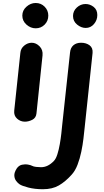

<svg xmlns="http://www.w3.org/2000/svg" viewBox="-20 -834 714 1316"><path d="M150.5 0Q120 0 97 -20.8Q74 -41.5 77.5 -75.5L119.5 -471Q122 -502 146 -521.5Q170 -541 197.5 -541Q227 -541 251.2 -516.5Q275.5 -492 271.5 -454L230 -57Q227 -26 201.5 -13Q176 0 150.5 0ZM224.5 -640Q190 -640 161.5 -665.2Q133 -690.5 133 -727Q133 -763 161.5 -788.2Q190 -813.5 224.5 -813.5Q261 -813.5 286 -788.2Q311 -763 311 -727Q311 -690.5 286 -665.2Q261 -640 224.5 -640ZM274 463Q218.5 463 174.2 451.5Q130 440 114 429Q102 421 90.8 406.2Q79.5 391.5 78.2 370Q77 348.5 94.5 321Q109 300 130.2 295.2Q151.5 290.5 171.5 294Q191.5 297.5 201 303Q210 308 227.8 310Q245.5 312 261 312Q285.5 312 307.2 301.2Q329 290.5 349.5 269Q363.5 254.5 373.5 222.8Q383.5 191 390 153.5Q396.5 116 400.2 82.5Q404 49 405.5 31L460 -473.5Q463 -506.5 483.2 -523.8Q503.5 -541 535.5 -541Q570.5 -541 594 -523.5Q617.5 -506 614.5 -471L560 43Q557 72 552 115.5Q547 159 537.2 206Q527.5 253 511.5 295Q495.5 337 470.5 364Q428.5 411 383.5 437Q338.5 463 274 463ZM567.5 -642.5Q536.5 -642.5 508.5 -665.5Q480.5 -688.5 480.5 -724.5Q480.5 -758.5 506.5 -782.5Q532.5 -806.5 566.5 -806.5Q596.5 -806.5 621.8 -786.8Q647 -767 647 -731Q647 -696 624.2 -669.2Q601.5 -642.5 567.5 -642.5Z"/></svg>

Font: Edu NSW ACT Hand Pre
Style: Regular
Weight: 400
Designer: Tina and Corey Anderson, Eben Sorkin, Mirko Velimirovic
Foundry: Sorkin Type Co.
Version: Version 2.000